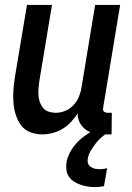

<svg xmlns="http://www.w3.org/2000/svg" viewBox="-20 -540 540 783"><path d="M152 8Q126 8 103 -1Q80 -10 66 -29Q52 -48 44.5 -71.5Q37 -95 35 -119.5Q33 -144 34.5 -170Q36 -196 40 -221L90 -520H192L140 -207Q138 -193 137 -178Q136 -163 137 -149Q138 -135 143 -122Q148 -109 156.5 -99Q165 -89 179 -84.5Q193 -80 207 -80Q226 -80 245 -87.5Q264 -95 278.5 -110Q293 -125 301 -143.5Q309 -162 312 -181L368 -520H470L401 -103Q400 -98 400 -93.5Q400 -89 403 -86Q406 -83 410.5 -81.5Q415 -80 419 -80H436L435 8H404Q384 8 364.5 4Q345 0 329.5 -11.5Q314 -23 305 -40.5Q296 -58 297 -78Q285 -59 269.5 -42.5Q254 -26 235 -14.5Q216 -3 194.5 2.5Q173 8 152 8ZM367 223Q351 223 336.5 220.5Q322 218 307.5 213Q293 208 281 200Q269 192 261 180.5Q253 169 251 153.5Q249 138 251 123Q256 94 274 67Q292 40 317 20.5Q342 1 370.5 -12.5Q399 -26 428 -32L423 0Q407 8 393.5 20Q380 32 369.5 46Q359 60 350 75Q341 90 338 107Q336 117 339 126Q342 135 350 140.5Q358 146 367.5 148Q377 150 387 150Q394 150 401.5 149Q409 148 417 146L404 219Q395 221 385.5 222Q376 223 367 223Z"/></svg>

Font: Iosevka Curly Semibold
Style: Italic
Weight: 600
Italic angle: -9°
Monospace: yes
Designer: Belleve Invis
Foundry: Belleve Invis
Version: Version 22.1.2; ttfautohint (v1.8.4)